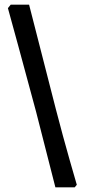

<svg xmlns="http://www.w3.org/2000/svg" viewBox="-20 -695 369 825"><path d="M218 110H301L310 99C310 99 259 -74 220 -226L105 -675H26L14 -660C14 -660 92 -377 135 -215Z"/></svg>

Font: Alegreya SC
Style: Bold
Weight: 700
Designer: Juan Pablo del Peral
Foundry: Huerta Tipografica
Version: Version 2.007;PS 002.007;hotconv 1.0.88;makeotf.lib2.5.64775